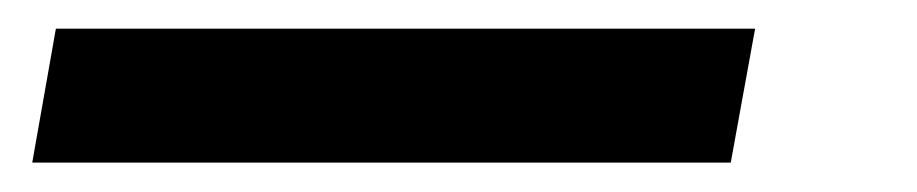

<svg xmlns="http://www.w3.org/2000/svg" viewBox="-20 -85 640 134"><path d="M19 -65H507L490 28.5H2.5Z"/></svg>

Font: JuliaMono SemiBold
Style: Italic
Weight: 600
Italic angle: -9°
Monospace: yes
Designer: cormullion
Foundry: corm
Version: Version 0.056; ttfautohint (v1.8.4)